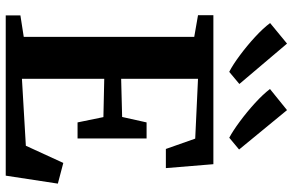

<svg xmlns="http://www.w3.org/2000/svg" viewBox="-200 -846 1046 687"><g transform="rotate(90 323.5 -503.0)"><path d="M112.5 -64.5V-674.5L35 -688V-743H568L582 -573H513.5L476.5 -678L262.5 -688V-413L399 -416.5L418.5 -504H476V-257H418.5L399.5 -349.5L262.5 -352.5V-58L502 -72L563.5 -206L637.5 -186.5L609 0H35.5V-52.5ZM374.5 -1006.5 515.5 -835 473.5 -800H473Q448.5 -813 414.8 -838Q381 -863 349.2 -892Q317.5 -921 299 -945.5ZM136.5 -1006.5 281 -836 238 -800H237Q212.5 -812.5 178.5 -837.8Q144.5 -863 112.8 -892.2Q81 -921.5 63 -946Z"/></g></svg>

Font: Merriweather Text Regular
Style: Bold
Weight: 700
Designer: Eben Sorkin
Foundry: Eben Sorkin
Version: Version 2.100; ttfautohint (v1.7.19-72a1) -l 8 -r 50 -G 200 